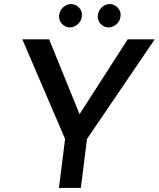

<svg xmlns="http://www.w3.org/2000/svg" viewBox="-20 -918 776 938"><path d="M298 -239 89 -726H220L381 -330L348 -328L604 -726H736L405 -239L375 0H268ZM269 -844Q272 -869 291 -884.5Q310 -900 331 -898Q351 -897 367 -880Q383 -863 380 -838Q377 -813 358 -798Q339 -783 319 -784Q298 -785 282 -802.5Q266 -820 269 -844ZM458 -844Q461 -869 480 -884.5Q499 -900 520 -898Q540 -897 556 -879.5Q572 -862 569 -838Q566 -813 547 -798Q528 -783 508 -784Q487 -785 471 -802Q455 -819 458 -844Z"/></svg>

Font: Josefin Sans Medium
Style: Italic
Weight: 500
Italic angle: -7°
Designer: Santiago Orozco
Foundry: Typemade
Version: Version 2.000